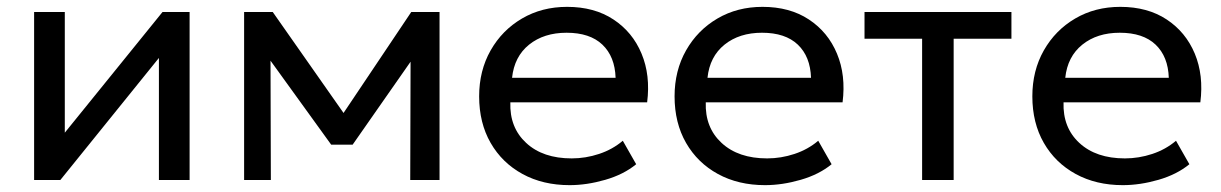

<svg xmlns="http://www.w3.org/2000/svg" viewBox="-20 -525 3560 560"><path d="M79.5 0V-490H169V-138L454 -490H533V0H443.5V-356L156 0Z M692 0V-490H775.5L982 -195.5L1179.5 -490H1262V0H1176.5L1177.5 -345L1008.5 -103H946L769 -348L770 0Z M1641.5 15Q1563.5 15 1504 -17.5Q1444.5 -50 1411 -108.2Q1377.5 -166.5 1377.5 -244Q1377.5 -319 1411 -378Q1444.5 -437 1502.5 -471Q1560.5 -505 1634 -505Q1713.5 -505 1769.2 -468.2Q1825 -431.5 1851.2 -368.5Q1877.5 -305.5 1867.5 -226.5H1468.5Q1466 -153 1514.8 -108Q1563.5 -63 1647.5 -63Q1688 -63 1727.2 -76Q1766.5 -89 1796.5 -114.5L1835.5 -46Q1799 -16 1745.2 -0.5Q1691.5 15 1641.5 15ZM1473.5 -298H1775.5Q1773.5 -360 1737 -394.8Q1700.5 -429.5 1632.5 -429.5Q1566.5 -429.5 1523.2 -394.8Q1480 -360 1473.5 -298Z M2211.5 15Q2133.5 15 2074 -17.5Q2014.5 -50 1981 -108.2Q1947.5 -166.5 1947.5 -244Q1947.5 -319 1981 -378Q2014.5 -437 2072.5 -471Q2130.5 -505 2204 -505Q2283.5 -505 2339.2 -468.2Q2395 -431.5 2421.2 -368.5Q2447.5 -305.5 2437.5 -226.5H2038.5Q2036 -153 2084.8 -108Q2133.5 -63 2217.5 -63Q2258 -63 2297.2 -76Q2336.5 -89 2366.5 -114.5L2405.5 -46Q2369 -16 2315.2 -0.5Q2261.5 15 2211.5 15ZM2043.5 -298H2345.5Q2343.5 -360 2307 -394.8Q2270.5 -429.5 2202.5 -429.5Q2136.5 -429.5 2093.2 -394.8Q2050 -360 2043.5 -298Z M2669.5 0V-412H2501.5V-490H2930V-412H2761.5V0Z M3255 15Q3177 15 3117.5 -17.5Q3058 -50 3024.5 -108.2Q2991 -166.5 2991 -244Q2991 -319 3024.5 -378Q3058 -437 3116 -471Q3174 -505 3247.5 -505Q3327 -505 3382.8 -468.2Q3438.5 -431.5 3464.8 -368.5Q3491 -305.5 3481 -226.5H3082Q3079.5 -153 3128.2 -108Q3177 -63 3261 -63Q3301.5 -63 3340.8 -76Q3380 -89 3410 -114.5L3449 -46Q3412.5 -16 3358.8 -0.5Q3305 15 3255 15ZM3087 -298H3389Q3387 -360 3350.5 -394.8Q3314 -429.5 3246 -429.5Q3180 -429.5 3136.8 -394.8Q3093.5 -360 3087 -298Z"/></svg>

Font: Geologica Light
Style: Regular
Weight: 300
Designer: Sindre Bremnes, Frode Helland
Foundry: Monokrom Skriftforlag AS
Version: Version 1.010; ttfautohint (v1.8.4.7-5d5b);gftools[0.9.28]